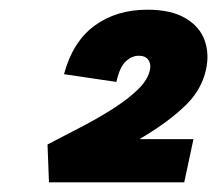

<svg xmlns="http://www.w3.org/2000/svg" viewBox="-20 -782 448 396"><path d="M78 -484Q117 -504 153 -523Q189 -542 218 -561Q247 -580 266 -599Q285 -618 289 -637Q291 -645 289 -652Q287 -659 281.5 -663Q276 -667 266 -667Q252 -667 239.5 -655.5Q227 -644 220 -613L112 -629Q130 -696 175 -729Q220 -762 284 -762Q333 -762 362.5 -744.5Q392 -727 402 -699Q412 -671 405 -639Q396 -597 363 -565Q330 -533 281.5 -503.5Q233 -474 176 -439L202 -495H379L360 -406H81Z"/></svg>

Font: Ysabeau Infant Black
Style: Italic
Weight: 900
Italic angle: -12°
Designer: Christian Thalmann (Catharsis Fonts)
Version: Version 2.001;gftools[0.9.30]; featfreeze: ss01,ss02,lnum